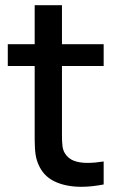

<svg xmlns="http://www.w3.org/2000/svg" viewBox="-20 -710 462 739"><path d="M218.5 -456V-217.5V-189Q218.5 -163.5 220.5 -147.8Q222.5 -132 229.5 -120.5Q241.5 -100.5 263.2 -91.8Q285 -83 316.5 -83Q343.5 -83 379 -88.5V0Q332.5 9 293.5 9Q237.5 9 195.8 -9Q154 -27 133.5 -65.5Q121 -89 117.2 -113.8Q113.5 -138.5 113.5 -174V-212.5V-456H10V-540H113.5V-690H218.5V-540H379V-456Z"/></svg>

Font: Hauora SemiBold
Style: Regular
Weight: 600
Designer: Wayne Shih
Foundry: WCYS
Version: Version 1.001